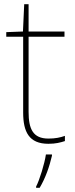

<svg xmlns="http://www.w3.org/2000/svg" viewBox="-20 -679 359 920"><path d="M212 -15C138 -15 117 -61 117 -143V-503H289V-528H117V-659H96L90 -528L10 -525V-503H91V-140C91 -47 119 10 212 10C247 10 269 4 291 -3V-28C269 -20 245 -15 212 -15ZM229 67V61H200C194 104 169 185 153 215V221H170C198 174 217 119 229 67Z"/></svg>

Font: Noto Sans Telugu Thin
Style: Regular
Weight: 100
Designer: Jelle Bosma - Monotype Design Team
Foundry: Monotype Imaging Inc.
Version: Version 2.005